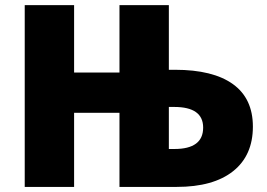

<svg xmlns="http://www.w3.org/2000/svg" viewBox="-20 -734 1049 754"><path d="M449.2 -291H271V0H77.1V-713.9H271V-449.2H449.2V-713.9H643.1V-460H667Q816.4 -460 894.8 -403.6Q973.1 -347.2 973.1 -236.8Q973.1 -123.5 895.5 -61.8Q817.9 0 673.8 0H449.2ZM643.1 -148.9H665Q777.8 -148.9 777.8 -232.9Q777.8 -314 664.1 -314H643.1Z"/></svg>

Font: Open Sans ExtBd
Style: Bold
Weight: 800
Foundry: Ascender Corporation
Version: Version 1.10